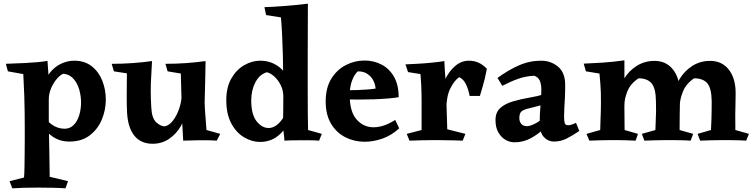

<svg xmlns="http://www.w3.org/2000/svg" viewBox="-20 -767 4116 1047"><path d="M239 -435Q241 -399 243.5 -370Q246 -341 247 -321Q246 -289 246 -258Q246 -227 246 -192Q246 -158 246 -122.5Q246 -87 247 -43.5Q248 0 249 58.5Q250 117 251 197L351 221L337 260Q311 258 271 257Q231 256 187 256Q138 256 107 257Q76 258 47 260L32 221L111 201Q113 181 113.5 145Q114 109 114.5 67.5Q115 26 115 -9.5Q115 -45 115 -63Q115 -109 114.5 -151Q114 -193 112.5 -243Q111 -293 107 -363L23 -378L12 -419Q29 -420 58 -421Q87 -422 120 -423.5Q153 -425 184.5 -428Q216 -431 239 -435ZM385 -436Q442 -436 480.5 -405.5Q519 -375 538 -326.5Q557 -278 557 -224Q557 -167 535 -114.5Q513 -62 469 -28.5Q425 5 358 5Q303 5 261.5 -26Q220 -57 190 -105L211 -147Q226 -115 259.5 -90Q293 -65 332 -65Q362 -65 382 -85.5Q402 -106 412 -139Q422 -172 422 -208Q422 -244 412 -278.5Q402 -313 381 -337Q360 -361 327 -365Q313 -362 293.5 -341Q274 -320 260 -289Q246 -258 246 -224L218 -291Q227 -339 252.5 -371Q278 -403 313 -419.5Q348 -436 385 -436Z M812 17Q749 17 713.5 -26Q678 -69 673 -151Q671 -186 671 -237.5Q671 -289 672 -367L601 -378L589 -419Q647 -419 703.5 -423Q760 -427 809 -434Q807 -388 804.5 -349.5Q802 -311 802 -271.5Q802 -232 805 -180Q808 -122 832 -100Q856 -78 879 -78Q903 -83 924 -110.5Q945 -138 958 -177.5Q971 -217 971 -256L997 -171Q991 -122 966 -79Q941 -36 901.5 -9.5Q862 17 812 17ZM979 0Q978 -30 975.5 -64Q973 -98 972 -145L966 -366L894 -378L882 -419Q941 -419 996 -423Q1051 -427 1101 -434Q1101 -434 1100.5 -411Q1100 -388 1099.5 -354Q1099 -320 1098 -286.5Q1097 -253 1096.5 -230Q1096 -207 1096 -207Q1097 -173 1099.5 -142.5Q1102 -112 1106 -58L1181 -37L1162 0Q1136 -2 1113.5 -2Q1091 -2 1056 -2Q1041 -2 1017 -1Q993 0 979 0Z M1659 -747Q1659 -683 1658.5 -607Q1658 -531 1658 -434Q1658 -353 1658 -277.5Q1658 -202 1658.5 -144.5Q1659 -87 1660 -58L1735 -37L1720 0Q1694 -2 1669 -2Q1644 -2 1608 -2Q1581 -2 1563 -1.5Q1545 -1 1531 0Q1530 -20 1527.5 -37.5Q1525 -55 1523 -74Q1524 -119 1524.5 -164Q1525 -209 1525 -251Q1525 -280 1525 -308Q1525 -336 1524 -366Q1524 -412 1522.5 -466Q1521 -520 1518.5 -574Q1516 -628 1512 -672L1431 -685L1422 -728Q1439 -728 1469 -730Q1499 -732 1534.5 -734.5Q1570 -737 1603 -740.5Q1636 -744 1659 -747ZM1398 -436Q1453 -436 1495 -407Q1537 -378 1556 -325L1525 -240Q1525 -275 1510.5 -303.5Q1496 -332 1475 -350.5Q1454 -369 1435 -373Q1395 -361 1372.5 -318Q1350 -275 1350 -219Q1350 -143 1379 -106Q1408 -69 1445 -69Q1480 -69 1511.5 -107Q1543 -145 1555 -207L1586 -162Q1559 -89 1512.5 -41Q1466 7 1398 7Q1353 7 1310.5 -18.5Q1268 -44 1241 -94.5Q1214 -145 1214 -221Q1214 -292 1242 -340Q1270 -388 1312.5 -412Q1355 -436 1398 -436Z M1968 -437Q2018 -437 2060.5 -415Q2103 -393 2128.5 -348.5Q2154 -304 2154 -237Q2132 -233 2096 -230Q2060 -227 2017 -225.5Q1974 -224 1931 -224Q1899 -224 1876 -225Q1853 -226 1845 -227V-275Q1856 -275 1878.5 -275Q1901 -275 1929 -276Q1957 -277 1983.5 -279Q2010 -281 2028 -284Q2027 -305 2016.5 -326.5Q2006 -348 1985 -363Q1964 -378 1931 -378Q1911 -359 1899 -325.5Q1887 -292 1887 -248Q1887 -158 1924.5 -115.5Q1962 -73 2017 -73Q2073 -73 2135 -113L2157 -67Q2114 -28 2065 -11Q2016 6 1968 6Q1912 6 1863.5 -18.5Q1815 -43 1785.5 -92Q1756 -141 1756 -214Q1756 -288 1786.5 -337.5Q1817 -387 1865.5 -412Q1914 -437 1968 -437Z M2403 -434Q2404 -411 2406 -380Q2408 -349 2410 -323.5Q2412 -298 2412 -289L2419 -62L2518 -37L2503 0Q2486 -1 2458 -1.5Q2430 -2 2400 -2.5Q2370 -3 2346 -3Q2315 -3 2279 -2Q2243 -1 2213 0L2198 -37L2279 -58Q2279 -103 2279 -138.5Q2279 -174 2279 -216Q2279 -239 2278.5 -258.5Q2278 -278 2277 -302.5Q2276 -327 2273 -363L2205 -374L2191 -416Q2214 -417 2252.5 -419Q2291 -421 2332 -425Q2373 -429 2403 -434ZM2537 -436Q2565 -436 2589 -425.5Q2613 -415 2635 -392Q2629 -362 2624 -340Q2619 -318 2612.5 -296.5Q2606 -275 2597 -244H2541Q2534 -281 2520.5 -308.5Q2507 -336 2484 -346Q2459 -330 2436.5 -286.5Q2414 -243 2414 -171L2375 -229Q2383 -285 2406 -332Q2429 -379 2462.5 -407.5Q2496 -436 2537 -436Z M2931 -436Q2984 -436 3023 -403.5Q3062 -371 3062 -305Q3062 -262 3060.5 -233Q3059 -204 3057.5 -181.5Q3056 -159 3056 -135Q3056 -107 3059.5 -95.5Q3063 -84 3079 -84Q3093 -84 3121 -97L3139 -53Q3103 -28 3070 -11.5Q3037 5 3000 5Q2969 5 2946 -19.5Q2923 -44 2923 -97Q2923 -146 2927.5 -193.5Q2932 -241 2932 -278Q2932 -309 2923 -328Q2914 -347 2893 -354Q2847 -352 2805 -337Q2763 -322 2719 -299L2693 -342Q2750 -384 2808.5 -410Q2867 -436 2931 -436ZM3002 -279 2942 -196Q2920 -191 2903 -186Q2886 -181 2872 -178Q2838 -171 2825 -160.5Q2812 -150 2812 -124Q2812 -103 2823 -91Q2834 -79 2853 -79Q2876 -79 2911.5 -100.5Q2947 -122 2972 -155L2991 -114Q2975 -94 2945.5 -65Q2916 -36 2875 -13.5Q2834 9 2785 9Q2760 9 2736.5 -4.5Q2713 -18 2697.5 -45Q2682 -72 2682 -112Q2682 -154 2707.5 -177.5Q2733 -201 2777 -214Q2821 -227 2874 -236Q2910 -242 2941 -251.5Q2972 -261 3002 -279Z M3549 -435Q3610 -435 3646.5 -392Q3683 -349 3687 -278Q3689 -260 3688 -222.5Q3687 -185 3686.5 -140.5Q3686 -96 3686 -58L3760 -37L3746 0Q3719 -2 3685.5 -2.5Q3652 -3 3616 -3Q3582 -3 3551 -2Q3520 -1 3494 0L3480 -37L3554 -58Q3555 -92 3556 -114.5Q3557 -137 3557.5 -159.5Q3558 -182 3557 -214Q3556 -287 3532.5 -313.5Q3509 -340 3462 -340Q3418 -311 3401 -268.5Q3384 -226 3385 -190L3348 -232Q3355 -290 3382 -335.5Q3409 -381 3452.5 -408Q3496 -435 3549 -435ZM3385 -438Q3385 -405 3385 -383.5Q3385 -362 3385 -341Q3385 -320 3384 -286L3386 -58L3459 -37L3446 0Q3413 -2 3381 -2.5Q3349 -3 3314 -3Q3279 -3 3251.5 -2Q3224 -1 3194 0L3178 -37L3253 -58Q3254 -97 3255 -121.5Q3256 -146 3256.5 -166Q3257 -186 3257 -211Q3257 -241 3256.5 -262.5Q3256 -284 3254 -307.5Q3252 -331 3249 -366L3175 -378L3163 -420Q3213 -422 3266.5 -425.5Q3320 -429 3385 -438ZM3852 -435Q3914 -435 3950.5 -392Q3987 -349 3991 -278Q3992 -260 3991 -222.5Q3990 -185 3989.5 -140.5Q3989 -96 3990 -58L4064 -37L4049 0Q4022 -2 3988.5 -2.5Q3955 -3 3919 -3Q3885 -3 3854.5 -2Q3824 -1 3798 0L3784 -37L3857 -58Q3859 -92 3859.5 -114.5Q3860 -137 3860.5 -159.5Q3861 -182 3861 -214Q3860 -287 3836.5 -313.5Q3813 -340 3765 -340Q3722 -311 3704.5 -268.5Q3687 -226 3687 -190L3651 -232Q3658 -290 3685.5 -335.5Q3713 -381 3756 -408Q3799 -435 3852 -435Z"/></svg>

Font: Alkalami
Style: Regular
Weight: 400
Designer: Becca Hirsbrunner Spalinger
Foundry: SIL International
Version: Version 2.000